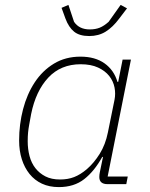

<svg xmlns="http://www.w3.org/2000/svg" viewBox="-20 -751 611 783"><path d="M419 0Q385 0 385 -29Q385 -34 385.5 -38.5Q386 -43 387 -48L400 -111H397Q365 -53 323.5 -20.5Q282 12 220 12Q181 12 151 -2Q121 -16 100.5 -41.5Q80 -67 69 -101.5Q58 -136 58 -178Q58 -244 74 -305.5Q90 -367 121.5 -415Q153 -463 200 -491.5Q247 -520 308 -520Q368 -520 406.5 -492.5Q445 -465 459 -417H462L480 -508H514L419 -31H501L495 0ZM225 -19Q257 -19 282.5 -29Q308 -39 334 -61Q363 -86 386.5 -123.5Q410 -161 420 -211L447 -344Q452 -369 447 -394.5Q442 -420 425.5 -441Q409 -462 380 -475.5Q351 -489 309 -489Q228 -489 177 -434.5Q126 -380 107 -286L99 -242Q96 -226 94.5 -210.5Q93 -195 93 -175Q93 -143 100.5 -114.5Q108 -86 124.5 -65Q141 -44 165.5 -31.5Q190 -19 225 -19ZM344 -604Q304 -604 282 -622Q260 -640 247 -675L231 -719L259 -731L282 -662Q303 -631 346 -631Q369 -631 386.5 -638Q404 -645 423 -662L472 -731L498 -717L466 -675Q440 -640 411 -622Q382 -604 344 -604Z"/></svg>

Font: IBM Plex Sans ExtLt
Style: Italic
Weight: 200
Italic angle: -11°
Designer: Mike Abbink, Paul van der Laan, Pieter van Rosmalen
Foundry: Bold Monday
Version: Version 3.005